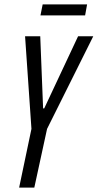

<svg xmlns="http://www.w3.org/2000/svg" viewBox="-20 -853 444 873"><path d="M67 0 123 -267 94 -688H163L176 -360H181L335 -688H404L194 -267L136 0ZM164 -783 174 -833H376L367 -783Z"/></svg>

Font: Saira UltraCondensed Medium
Style: Italic
Weight: 500
Width: 1
Italic angle: -12°
Designer: Hector Gatti with collaboration of the Omnibus-Type team
Foundry: Omnibus-Type
Version: Version 1.101